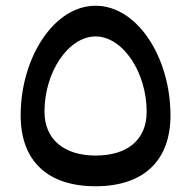

<svg xmlns="http://www.w3.org/2000/svg" viewBox="-20 -643 666 669"><path d="M313 6C477 6 574 -80 574 -241C574 -442 459 -623 313 -623C168 -623 52 -442 52 -241C52 -80 148 6 313 6ZM135 -254C135 -393 219 -516 313 -516C408 -516 491 -391 491 -254C491 -154 422 -101 313 -101C205 -101 135 -156 135 -254Z"/></svg>

Font: Wafeq Medium
Style: Regular
Weight: 500
Designer: Rasmus Andersson & Azza Alameddine
Foundry: Google & TypeTogether
Version: Version 3.000;January 28, 2025;FontCreator 15.0.0.3014 64-bi